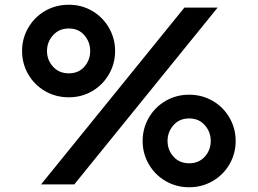

<svg xmlns="http://www.w3.org/2000/svg" viewBox="-20 -777 1086 809"><path d="M757 -745H897L293 0H153ZM270 -757Q324 -757 368.5 -731Q413 -705 439 -660Q465 -615 465 -562Q465 -509 439 -464Q413 -419 368.5 -393Q324 -367 270 -367Q215 -367 170 -393Q125 -419 99 -464Q73 -509 73 -562Q73 -615 99 -660Q125 -705 170 -731Q215 -757 270 -757ZM270 -468Q311 -468 335.5 -496Q360 -524 360 -562Q360 -600 335.5 -628.5Q311 -657 270 -657Q229 -657 203.5 -628.5Q178 -600 178 -562Q178 -524 203.5 -496Q229 -468 270 -468ZM777 -378Q831 -378 876 -352Q921 -326 947 -281Q973 -236 973 -183Q973 -130 947 -85Q921 -40 876 -14Q831 12 777 12Q723 12 678 -14Q633 -40 607 -85Q581 -130 581 -183Q581 -236 607 -281Q633 -326 678 -352Q723 -378 777 -378ZM777 -89Q818 -89 843 -117Q868 -145 868 -183Q868 -221 843 -249.5Q818 -278 777 -278Q736 -278 711 -249.5Q686 -221 686 -183Q686 -145 711 -117Q736 -89 777 -89Z"/></svg>

Font: Evergrow Sans
Style: Bold
Weight: 700
Foundry: 10Web
Version: Version 1.000